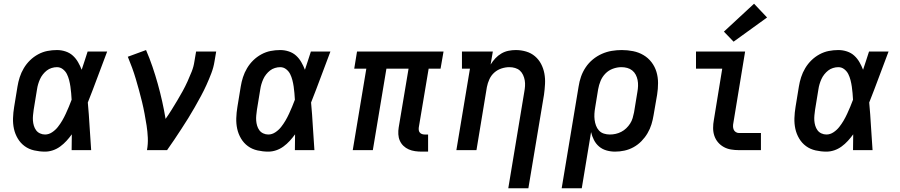

<svg xmlns="http://www.w3.org/2000/svg" viewBox="-20 -807 4840 1032"><path d="M222 8Q193 8 164 1.5Q135 -5 112.5 -21.5Q90 -38 75.5 -62.5Q61 -87 55 -114.5Q49 -142 50 -172Q51 -202 56 -232L74 -342Q78 -367 86 -392Q94 -417 108 -440.5Q122 -464 141.5 -483Q161 -502 185 -515Q209 -528 234.5 -533Q260 -538 286 -538Q310 -538 332.5 -530.5Q355 -523 371.5 -508Q388 -493 399.5 -473Q411 -453 419 -432Q427 -456 435 -480.5Q443 -505 451 -530H556Q530 -462 504.5 -393Q479 -324 452 -256Q458 -192 461.5 -128Q465 -64 470 0H365Q365 -21 365.5 -42.5Q366 -64 366 -85Q353 -67 337.5 -50Q322 -33 303.5 -19.5Q285 -6 264 1Q243 8 222 8ZM222 -84Q242 -84 260 -96Q278 -108 291 -124.5Q304 -141 314.5 -159Q325 -177 333.5 -195.5Q342 -214 350 -233Q358 -252 365 -271Q364 -289 362.5 -306.5Q361 -324 358.5 -341.5Q356 -359 351.5 -376.5Q347 -394 339.5 -409Q332 -424 318 -435Q304 -446 286 -446Q272 -446 257.5 -441.5Q243 -437 231.5 -428Q220 -419 210.5 -407Q201 -395 195 -381.5Q189 -368 185 -354.5Q181 -341 179 -327L161 -217Q159 -202 157.5 -187.5Q156 -173 157 -159Q158 -145 162 -131.5Q166 -118 174 -107Q182 -96 195 -90Q208 -84 222 -84Z M770 0Q776 -33 774.5 -66.5Q773 -100 768 -132Q763 -164 757 -196Q751 -228 743.5 -259Q736 -290 727.5 -321Q719 -352 710 -382.5Q701 -413 690 -443Q679 -473 667 -502L765 -538Q784 -494 799.5 -448.5Q815 -403 828 -356.5Q841 -310 851.5 -263Q862 -216 870 -168Q887 -192 902.5 -217Q918 -242 933 -267Q948 -292 962 -317.5Q976 -343 988 -369.5Q1000 -396 1010.5 -422.5Q1021 -449 1025 -477L1034 -530H1142L1133 -477Q1128 -445 1116 -413.5Q1104 -382 1090 -351Q1076 -320 1060 -290.5Q1044 -261 1027 -231Q1010 -201 992 -172Q974 -143 955 -114Q936 -85 917 -56.5Q898 -28 878 0Z M1422 8Q1393 8 1364 1.5Q1335 -5 1312.5 -21.5Q1290 -38 1275.5 -62.5Q1261 -87 1255 -114.5Q1249 -142 1250 -172Q1251 -202 1256 -232L1274 -342Q1278 -367 1286 -392Q1294 -417 1308 -440.5Q1322 -464 1341.5 -483Q1361 -502 1385 -515Q1409 -528 1434.5 -533Q1460 -538 1486 -538Q1510 -538 1532.5 -530.5Q1555 -523 1571.5 -508Q1588 -493 1599.5 -473Q1611 -453 1619 -432Q1627 -456 1635 -480.5Q1643 -505 1651 -530H1756Q1730 -462 1704.5 -393Q1679 -324 1652 -256Q1658 -192 1661.5 -128Q1665 -64 1670 0H1565Q1565 -21 1565.5 -42.5Q1566 -64 1566 -85Q1553 -67 1537.5 -50Q1522 -33 1503.5 -19.5Q1485 -6 1464 1Q1443 8 1422 8ZM1422 -84Q1442 -84 1460 -96Q1478 -108 1491 -124.5Q1504 -141 1514.5 -159Q1525 -177 1533.5 -195.5Q1542 -214 1550 -233Q1558 -252 1565 -271Q1564 -289 1562.5 -306.5Q1561 -324 1558.5 -341.5Q1556 -359 1551.5 -376.5Q1547 -394 1539.5 -409Q1532 -424 1518 -435Q1504 -446 1486 -446Q1472 -446 1457.5 -441.5Q1443 -437 1431.5 -428Q1420 -419 1410.5 -407Q1401 -395 1395 -381.5Q1389 -368 1385 -354.5Q1381 -341 1379 -327L1361 -217Q1359 -202 1357.5 -187.5Q1356 -173 1357 -159Q1358 -145 1362 -131.5Q1366 -118 1374 -107Q1382 -96 1395 -90Q1408 -84 1422 -84Z M2247 8Q2229 8 2211 5.5Q2193 3 2177 -4Q2161 -11 2148.5 -23Q2136 -35 2129 -51Q2122 -67 2121 -85.5Q2120 -104 2123 -122L2176 -438H2057L1984 0H1876L1949 -438H1884L1899 -530H2364L2348 -438H2284L2231 -122Q2230 -114 2231 -107Q2232 -100 2236.5 -94.5Q2241 -89 2248 -86.5Q2255 -84 2263 -84H2281V8Z M2712 205 2798 -313Q2801 -329 2802 -344.5Q2803 -360 2800.5 -375Q2798 -390 2791.5 -404Q2785 -418 2774.5 -427.5Q2764 -437 2749 -441.5Q2734 -446 2718 -446Q2697 -446 2675.5 -439Q2654 -432 2637 -417Q2620 -402 2610.5 -381Q2601 -360 2597 -339L2541 0H2433L2506 -438H2463V-530H2629L2617 -460Q2628 -478 2642.5 -493.5Q2657 -509 2675 -519.5Q2693 -530 2713 -534Q2733 -538 2752 -538Q2781 -538 2808 -530Q2835 -522 2855.5 -504.5Q2876 -487 2888.5 -463Q2901 -439 2906 -412Q2911 -385 2909.5 -356Q2908 -327 2904 -298L2820 205Z M2999 205 3090 -342Q3094 -369 3103 -395Q3112 -421 3128 -445Q3144 -469 3166.5 -487.5Q3189 -506 3215 -517.5Q3241 -529 3268 -533.5Q3295 -538 3322 -538Q3353 -538 3383 -532Q3413 -526 3438.5 -511Q3464 -496 3482 -472.5Q3500 -449 3508.5 -420.5Q3517 -392 3517 -360.5Q3517 -329 3512 -298L3493 -188Q3489 -163 3481.5 -138.5Q3474 -114 3460.5 -91Q3447 -68 3428 -48.5Q3409 -29 3385.5 -16Q3362 -3 3336.5 2.5Q3311 8 3286 8Q3262 8 3239.5 1.5Q3217 -5 3200 -19.5Q3183 -34 3172.5 -54.5Q3162 -75 3157 -97L3107 205ZM3258 -84Q3274 -84 3289.5 -87.5Q3305 -91 3319.5 -98.5Q3334 -106 3346 -117.5Q3358 -129 3367 -143Q3376 -157 3380.5 -172.5Q3385 -188 3388 -203L3406 -313Q3409 -329 3409.5 -345.5Q3410 -362 3407 -377Q3404 -392 3397 -405.5Q3390 -419 3378 -428.5Q3366 -438 3351 -442Q3336 -446 3320 -446Q3297 -446 3274 -437.5Q3251 -429 3234 -411.5Q3217 -394 3208 -372Q3199 -350 3195 -327L3179 -229Q3176 -212 3175 -195.5Q3174 -179 3176 -163Q3178 -147 3183.5 -132Q3189 -117 3199.5 -105.5Q3210 -94 3225.5 -89Q3241 -84 3258 -84Z M3952 0Q3930 0 3909 -3.5Q3888 -7 3870 -17Q3852 -27 3839 -42.5Q3826 -58 3819.5 -77.5Q3813 -97 3813 -119Q3813 -141 3817 -162L3862 -438H3721V-530H3985L3922 -147Q3920 -138 3920 -128.5Q3920 -119 3923.5 -110.5Q3927 -102 3935 -97Q3943 -92 3952 -92H4070V0ZM3923 -583 3871 -637 4033 -787 4103 -713Z M4422 8Q4393 8 4364 1.5Q4335 -5 4312.5 -21.5Q4290 -38 4275.5 -62.5Q4261 -87 4255 -114.5Q4249 -142 4250 -172Q4251 -202 4256 -232L4274 -342Q4278 -367 4286 -392Q4294 -417 4308 -440.5Q4322 -464 4341.5 -483Q4361 -502 4385 -515Q4409 -528 4434.5 -533Q4460 -538 4486 -538Q4510 -538 4532.5 -530.5Q4555 -523 4571.5 -508Q4588 -493 4599.5 -473Q4611 -453 4619 -432Q4627 -456 4635 -480.5Q4643 -505 4651 -530H4756Q4730 -462 4704.5 -393Q4679 -324 4652 -256Q4658 -192 4661.5 -128Q4665 -64 4670 0H4565Q4565 -21 4565.5 -42.5Q4566 -64 4566 -85Q4553 -67 4537.5 -50Q4522 -33 4503.5 -19.5Q4485 -6 4464 1Q4443 8 4422 8ZM4422 -84Q4442 -84 4460 -96Q4478 -108 4491 -124.5Q4504 -141 4514.5 -159Q4525 -177 4533.5 -195.5Q4542 -214 4550 -233Q4558 -252 4565 -271Q4564 -289 4562.5 -306.5Q4561 -324 4558.5 -341.5Q4556 -359 4551.5 -376.5Q4547 -394 4539.5 -409Q4532 -424 4518 -435Q4504 -446 4486 -446Q4472 -446 4457.5 -441.5Q4443 -437 4431.5 -428Q4420 -419 4410.5 -407Q4401 -395 4395 -381.5Q4389 -368 4385 -354.5Q4381 -341 4379 -327L4361 -217Q4359 -202 4357.5 -187.5Q4356 -173 4357 -159Q4358 -145 4362 -131.5Q4366 -118 4374 -107Q4382 -96 4395 -90Q4408 -84 4422 -84Z"/></svg>

Font: Iosevka Slab Semibold Extended
Style: Italic
Weight: 600
Width: 7
Italic angle: -9°
Monospace: yes
Designer: Belleve Invis
Foundry: Belleve Invis
Version: Version 11.1.0; ttfautohint (v1.8.3)